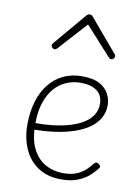

<svg xmlns="http://www.w3.org/2000/svg" viewBox="-93 -898 712 978"><g transform="rotate(10 263.0 -409.5)"><path d="M293 17Q221 17 172.5 -15.5Q124 -48 99.5 -103.5Q75 -159 75 -229Q75 -294 91 -347.5Q107 -401 137.5 -439.5Q168 -478 211 -498.5Q254 -519 309 -519Q365 -519 398 -501Q431 -483 446 -454.5Q461 -426 461 -396Q461 -358 443.5 -328Q426 -298 394.5 -276Q363 -254 319 -239Q275 -224 221.5 -216.5Q168 -209 108 -209V-243Q158 -242 204.5 -247.5Q251 -253 290.5 -264.5Q330 -276 359.5 -294.5Q389 -313 405 -338Q421 -363 421 -395Q421 -439 391 -462Q361 -485 305 -485Q269 -485 234.5 -471Q200 -457 173 -427Q146 -397 130 -350.5Q114 -304 114 -238Q114 -158 139.5 -109Q165 -60 206.5 -38Q248 -16 296 -16Q340 -16 368 -28.5Q396 -41 414.5 -59Q433 -77 446 -94Q451 -99 456.5 -98.5Q462 -98 468 -94Q473 -90 476 -84.5Q479 -79 474 -73Q462 -56 439 -34.5Q416 -13 380 2Q344 17 293 17ZM145 -630Q138 -630 132.5 -635.5Q127 -641 127 -648Q127 -650 128.5 -653Q130 -656 132 -659L275 -828Q280 -833 283.5 -834.5Q287 -836 291 -836Q295 -836 299 -834.5Q303 -833 307 -828L450 -659Q453 -656 454 -653Q455 -650 455 -648Q455 -641 449.5 -635.5Q444 -630 437 -630Q433 -630 430.5 -632Q428 -634 425 -636L291 -784L157 -636Q155 -634 152 -632Q149 -630 145 -630Z"/></g></svg>

Font: Playwrite CL Thin
Style: Regular
Weight: 100
Designer: Veronika Burian, José Scaglione
Foundry: TypeTogether
Version: Version 1.002